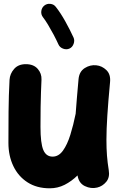

<svg xmlns="http://www.w3.org/2000/svg" viewBox="-20 -910 629 1012"><path d="M560.1 -477.5Q550.3 -373 545.7 -300.5Q541 -228 541 -173.3Q541 -127.4 543.9 -89.6Q546.9 -51.8 553.2 -13.2Q559.6 24.9 540 48.3Q520.5 71.8 492.2 78.6Q459.5 86.4 427.2 70.8Q395 55.2 388.7 14.6Q357.4 45.4 320.8 64Q284.2 82.5 242.2 82.5Q173.8 82.5 125 51Q76.2 19.5 50.3 -34.7Q24.4 -88.9 24.4 -156.7Q24.4 -236.3 25.1 -321.8Q25.9 -407.2 30.3 -489.7Q32.2 -521 54.2 -546.4Q76.2 -571.8 116.2 -571.8Q157.2 -571.8 178.7 -547.1Q200.2 -522.5 198.7 -490.2Q197.3 -457 196 -423.1Q194.8 -389.2 194.1 -345.9Q193.4 -302.7 193.4 -240.7Q193.4 -154.8 208.3 -119.6Q223.1 -84.5 257.3 -84.5Q289.1 -84.5 311.8 -116Q334.5 -147.5 350.6 -199Q366.7 -250.5 378.9 -311V-312Q381.8 -351.1 385.5 -396Q389.2 -440.9 394 -493.2Q397.9 -533.2 426.8 -551.3Q455.6 -569.3 487.3 -565.9Q517.6 -563 540.8 -540.5Q564 -518.1 560.1 -477.5ZM213.9 -880.9Q227.5 -891.6 245.6 -889.6Q263.7 -887.7 274.4 -873.5Q299.8 -841.3 324.7 -796.4Q349.6 -751.5 367.7 -711.9Q374.5 -696.3 367.9 -678.5Q361.3 -660.6 345.7 -653.8Q330.1 -647 312.5 -653.6Q294.9 -660.2 288.1 -675.8Q277.3 -699.7 262.7 -727.3Q248 -754.9 233.2 -779.5Q218.3 -804.2 206.1 -819.8Q195.3 -834 197.8 -852.1Q200.2 -870.1 213.9 -880.9Z"/></svg>

Font: Mikhak Black
Style: Regular
Weight: 900
Designer: Amin Abedi
Version: Version 3.3